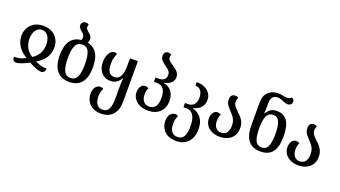

<svg xmlns="http://www.w3.org/2000/svg" viewBox="-75 -1481 4328 2442"><g transform="rotate(20 2089.0 -260.0)"><path d="M102 12Q75 12 63 -4.5Q51 -21 51 -50Q96 -50 129.5 -58Q163 -66 208 -89Q51 -181 49 -336Q49 -394 75.5 -442.5Q102 -491 152 -519.5Q202 -548 273 -548Q342 -548 391.5 -519.5Q441 -491 468 -443Q495 -395 495 -336Q495 -179 336 -90Q384 -66 417 -58Q450 -50 493 -50Q492 -24 480.5 -6Q469 12 439 12Q413 12 365.5 -6Q318 -24 271 -51Q223 -24 175.5 -6Q128 12 102 12ZM271 -127Q331 -164 358.5 -217.5Q386 -271 386 -338Q386 -378 373 -414Q360 -450 334.5 -471.5Q309 -493 271 -493Q234 -493 209 -471Q184 -449 171 -413.5Q158 -378 158 -338Q158 -271 185 -217Q212 -163 271 -127Z M873 -540Q952 -524 997 -457.5Q1042 -391 1042 -269Q1042 -127 984.5 -57.5Q927 12 816 12Q712 12 652 -57.5Q592 -127 592 -269Q592 -399 641 -466.5Q690 -534 785 -543Q792 -559 792 -583Q792 -604 780.5 -618.5Q769 -633 754 -644Q736 -658 721 -674.5Q706 -691 706 -717Q706 -742 722.5 -757Q739 -772 764 -772Q778 -772 787.5 -768.5Q797 -765 805 -759Q798 -741 798 -725Q798 -706 809.5 -693Q821 -680 836 -668Q854 -654 869.5 -636Q885 -618 885 -586Q885 -561 873 -540ZM818 -42Q881 -42 907 -99.5Q933 -157 933 -269Q933 -381 907 -437Q881 -493 817 -493Q753 -493 727 -437Q701 -381 701 -269Q701 -157 727.5 -99.5Q754 -42 818 -42Z M1337 252Q1271 252 1224 226.5Q1177 201 1152 156Q1127 111 1127 54Q1127 -2 1154 -34.5Q1181 -67 1216 -67Q1238 -67 1259 -54Q1247 -32 1240 -4.5Q1233 23 1233 59Q1233 96 1243.5 128Q1254 160 1277 179Q1300 198 1336 198Q1395 198 1420 151.5Q1445 105 1445 13V-162Q1445 -178 1446.5 -204Q1448 -230 1451 -265H1445Q1425 -228 1390.5 -204Q1356 -180 1304 -180Q1258 -180 1219.5 -203.5Q1181 -227 1159 -271Q1137 -315 1137 -376Q1137 -428 1151.5 -465.5Q1166 -503 1188.5 -522.5Q1211 -542 1233 -542Q1251 -542 1273 -531Q1261 -509 1250.5 -474Q1240 -439 1240 -387Q1240 -312 1266 -277.5Q1292 -243 1336 -243Q1394 -243 1419.5 -293Q1445 -343 1445 -431V-536H1552V11Q1552 128 1494.5 190Q1437 252 1337 252Z M1883 12Q1821 12 1773 -10.5Q1725 -33 1697.5 -72.5Q1670 -112 1670 -163Q1670 -207 1692 -239.5Q1714 -272 1751 -272Q1773 -272 1796 -258Q1785 -237 1780.5 -216Q1776 -195 1776 -167Q1777 -110 1804.5 -76Q1832 -42 1882 -42Q1936 -42 1965 -79.5Q1994 -117 1994 -196Q1994 -279 1963.5 -319Q1933 -359 1873 -359H1833V-417H1872Q1926 -417 1950.5 -439.5Q1975 -462 1975 -501Q1975 -539 1951.5 -561.5Q1928 -584 1899 -603Q1870 -623 1846.5 -647.5Q1823 -672 1823 -714Q1823 -738 1838.5 -755Q1854 -772 1881 -772Q1896 -772 1906 -768Q1916 -764 1923 -758Q1916 -740 1916 -723Q1916 -696 1935 -677.5Q1954 -659 1980 -643Q2004 -627 2027.5 -609.5Q2051 -592 2067 -568Q2083 -544 2083 -511Q2083 -467 2053 -436.5Q2023 -406 1958 -391V-387Q2023 -378 2063 -327.5Q2103 -277 2103 -196Q2103 -102 2044 -45Q1985 12 1883 12Z M2354 252Q2284 252 2236.5 226.5Q2189 201 2164 156Q2139 111 2139 54Q2139 -2 2166 -34.5Q2193 -67 2228 -67Q2250 -67 2271 -54Q2259 -32 2252 -4.5Q2245 23 2245 59Q2245 96 2255.5 128Q2266 160 2290 179Q2314 198 2353 198Q2412 198 2438 151.5Q2464 105 2464 14Q2464 -84 2431.5 -134Q2399 -184 2339 -184H2297V-241H2337Q2389 -241 2418 -274Q2447 -307 2447 -369Q2447 -425 2421 -459.5Q2395 -494 2346 -494V-542Q2411 -542 2457.5 -519.5Q2504 -497 2528.5 -459Q2553 -421 2553 -373Q2553 -309 2514.5 -268.5Q2476 -228 2414 -215V-211Q2455 -201 2491.5 -174Q2528 -147 2550.5 -101Q2573 -55 2573 13Q2573 127 2513.5 189.5Q2454 252 2354 252Z M2856 12Q2793 12 2746.5 -10.5Q2700 -33 2674.5 -72.5Q2649 -112 2649 -163Q2649 -207 2671 -239.5Q2693 -272 2730 -272Q2752 -272 2775 -258Q2755 -218 2755 -165Q2755 -110 2781.5 -76.5Q2808 -43 2856 -43Q2905 -43 2931 -78Q2957 -113 2957 -174Q2957 -215 2945.5 -244Q2934 -273 2916.5 -295Q2899 -317 2880 -337Q2851 -366 2827.5 -398Q2804 -430 2804 -481Q2804 -511 2821 -529.5Q2838 -548 2866 -548Q2882 -548 2893 -544Q2904 -540 2912 -534Q2897 -512 2897 -481Q2897 -445 2915.5 -420.5Q2934 -396 2959 -373Q2983 -351 3008 -325Q3033 -299 3049.5 -263Q3066 -227 3066 -174Q3066 -116 3038.5 -74Q3011 -32 2963.5 -10Q2916 12 2856 12Z M3404 11Q3300 11 3243.5 -56Q3187 -123 3187 -266V-575Q3187 -666 3239.5 -714.5Q3292 -763 3371 -763Q3394 -763 3410.5 -760.5Q3427 -758 3441 -754Q3464 -748 3492 -748Q3509 -748 3524.5 -753.5Q3540 -759 3549 -772Q3584 -762 3584 -725Q3584 -697 3566.5 -684.5Q3549 -672 3529 -672Q3508 -672 3489.5 -678.5Q3471 -685 3454 -693Q3439 -700 3421 -705.5Q3403 -711 3379 -711Q3343 -711 3318 -686Q3293 -661 3293 -604V-564Q3293 -543 3292 -514Q3291 -485 3289 -462H3294Q3314 -499 3347 -522.5Q3380 -546 3433 -546Q3526 -546 3573.5 -478Q3621 -410 3621 -267Q3621 -124 3568 -56.5Q3515 11 3404 11ZM3405 -43Q3464 -43 3488.5 -97Q3513 -151 3513 -265Q3513 -371 3489 -427Q3465 -483 3408 -483Q3342 -483 3317.5 -426Q3293 -369 3293 -266Q3293 -155 3317.5 -99Q3342 -43 3405 -43Z M3920 12Q3857 12 3810.5 -10.5Q3764 -33 3738.5 -72.5Q3713 -112 3713 -163Q3713 -207 3735 -239.5Q3757 -272 3794 -272Q3816 -272 3839 -258Q3819 -218 3819 -165Q3819 -110 3845.5 -76.5Q3872 -43 3920 -43Q3969 -43 3995 -78Q4021 -113 4021 -174Q4021 -215 4009.5 -244Q3998 -273 3980.5 -295Q3963 -317 3944 -337Q3915 -366 3891.5 -398Q3868 -430 3868 -481Q3868 -511 3885 -529.5Q3902 -548 3930 -548Q3946 -548 3957 -544Q3968 -540 3976 -534Q3961 -512 3961 -481Q3961 -445 3979.5 -420.5Q3998 -396 4023 -373Q4047 -351 4072 -325Q4097 -299 4113.5 -263Q4130 -227 4130 -174Q4130 -116 4102.5 -74Q4075 -32 4027.5 -10Q3980 12 3920 12Z"/></g></svg>

Font: Noto Serif Georgian SemiCondensed Medium
Style: Regular
Weight: 500
Width: 4
Designer: Monotype Design Team, Akaki Razmadze
Foundry: Google LLC
Version: Version 2.003; ttfautohint (v1.8.4.7-5d5b)